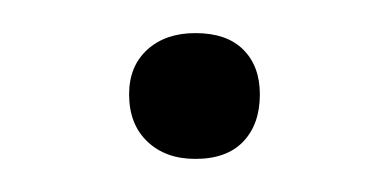

<svg xmlns="http://www.w3.org/2000/svg" viewBox="-20 -257 235 116"><path d="M98 -161Q80 -161 69 -171.5Q58 -182 58 -200Q58 -217 69 -227Q80 -237 98 -237Q117 -237 127 -227Q137 -217 137 -200Q137 -182 127 -171.5Q117 -161 98 -161Z"/></svg>

Font: Cormorant Garamond Light
Style: Regular
Weight: 300
Designer: Christian Thalmann (Catharsis Fonts)
Foundry: Catharsis Fonts
Version: Version 4.001